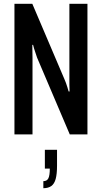

<svg xmlns="http://www.w3.org/2000/svg" viewBox="-20 -707 535 1010"><path d="M56 0V-687H150L320 -288Q323 -281 327 -270.5Q331 -260 334.5 -248Q338 -236 341 -226H346Q345 -244 345 -262Q345 -280 345 -290V-687H440V0H347L175 -404Q172 -414 165.5 -432.5Q159 -451 154 -471H150Q150 -456 150.5 -436Q151 -416 151 -401V0ZM208 283V246Q227 246 234.5 231Q242 216 242 180H216V81H280V165Q280 208 273 234Q266 260 250 271.5Q234 283 208 283Z"/></svg>

Font: Archivo ExtraCondensed Medium
Style: Regular
Weight: 500
Width: 2
Designer: Hector Gatti
Foundry: Omnibus-Type
Version: Version 2.001